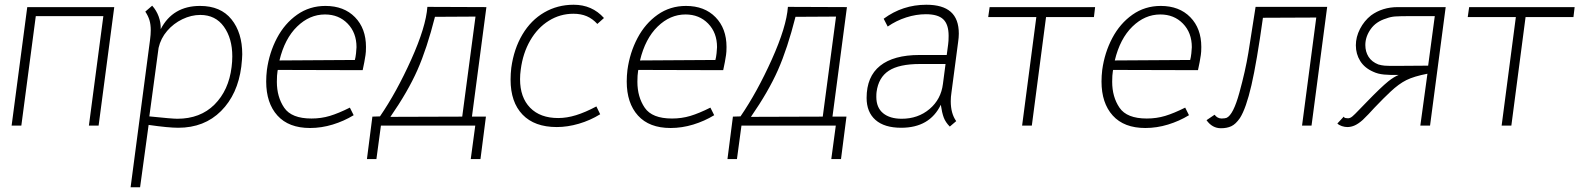

<svg xmlns="http://www.w3.org/2000/svg" viewBox="-20 -530 6668 810"><path d="M396 0H355L416 -462H131L70 0H29L95 -500H462Z M1002 -301Q1002 -285 998 -249Q983 -132 912.5 -61.5Q842 9 732 9Q691 9 607 -3L571 260H531L613 -362Q616 -385 616 -402Q616 -427 610.5 -445Q605 -463 593 -481L622 -506Q640 -486 649.5 -460Q659 -434 658 -407Q709 -505 824 -505Q911 -505 956.5 -448.5Q1002 -392 1002 -301ZM957 -247Q960 -270 960 -292Q960 -368 924.5 -417.5Q889 -467 825 -467Q787 -467 749.5 -449Q712 -431 685 -399.5Q658 -368 649 -328L610 -39Q706 -29 728 -29Q825 -29 885 -89Q945 -149 957 -247Z M1151 -231Q1148 -213 1148 -185Q1148 -121 1179 -75.5Q1210 -30 1294 -30Q1335 -30 1371.5 -41Q1408 -52 1456 -76L1472 -44Q1431 -19 1383.5 -4.5Q1336 10 1288 10Q1198 10 1150.5 -42.5Q1103 -95 1103 -186Q1103 -210 1106 -235Q1116 -308 1148.5 -369.5Q1181 -431 1233.5 -468Q1286 -505 1353 -505Q1431 -505 1477.5 -457.5Q1524 -410 1524 -332Q1524 -310 1522 -298Q1518 -270 1510 -234L1152 -235ZM1159 -275 1477 -277Q1480 -287 1482 -305Q1484 -323 1484 -331Q1484 -392 1446.5 -430.5Q1409 -469 1351 -469Q1286 -469 1233.5 -418Q1181 -367 1159 -275Z M1966 141 1985 0H1587L1568 141H1528L1551 -38L1583 -39Q1653 -141 1715 -279Q1777 -417 1783 -501L2032 -500L1971 -38H2030L2007 141ZM1627 -37 1930 -38 1986 -460 1815 -459Q1781 -325 1741 -234.5Q1701 -144 1627 -37Z M2134 -194Q2134 -219 2137 -244Q2148 -324 2184 -384.5Q2220 -445 2276 -477.5Q2332 -510 2400 -510Q2478 -510 2528 -454L2500 -429Q2480 -451 2455.5 -461.5Q2431 -472 2399 -472Q2343 -472 2295.5 -442.5Q2248 -413 2217 -359.5Q2186 -306 2177 -237Q2174 -216 2174 -196Q2174 -119 2216.5 -75.5Q2259 -32 2335 -32Q2371 -32 2410 -44Q2449 -56 2496 -81L2512 -48Q2470 -22 2422 -8Q2374 6 2329 6Q2235 6 2184.5 -46.5Q2134 -99 2134 -194Z M2672 -231Q2669 -213 2669 -185Q2669 -121 2700 -75.5Q2731 -30 2815 -30Q2856 -30 2892.5 -41Q2929 -52 2977 -76L2993 -44Q2952 -19 2904.5 -4.5Q2857 10 2809 10Q2719 10 2671.5 -42.5Q2624 -95 2624 -186Q2624 -210 2627 -235Q2637 -308 2669.5 -369.5Q2702 -431 2754.5 -468Q2807 -505 2874 -505Q2952 -505 2998.5 -457.5Q3045 -410 3045 -332Q3045 -310 3043 -298Q3039 -270 3031 -234L2673 -235ZM2680 -275 2998 -277Q3001 -287 3003 -305Q3005 -323 3005 -331Q3005 -392 2967.5 -430.5Q2930 -469 2872 -469Q2807 -469 2754.5 -418Q2702 -367 2680 -275Z M3487 141 3506 0H3108L3089 141H3049L3072 -38L3104 -39Q3174 -141 3236 -279Q3298 -417 3304 -501L3553 -500L3492 -38H3551L3528 141ZM3148 -37 3451 -38 3507 -460 3336 -459Q3302 -325 3262 -234.5Q3222 -144 3148 -37Z M3949 -88Q3902 9 3782 9Q3711 9 3673.5 -24Q3636 -57 3636 -117Q3636 -207 3693 -252.5Q3750 -298 3859 -298H3974L3980 -343Q3982 -356 3982 -379Q3982 -427 3959.5 -448.5Q3937 -470 3886 -470Q3845 -470 3803 -456.5Q3761 -443 3725 -418L3708 -451Q3788 -510 3888 -510Q3957 -510 3991 -480Q4025 -450 4025 -388Q4025 -372 4022 -352L3994 -140Q3991 -121 3991 -103Q3991 -51 4014 -19L3987 4Q3969 -14 3961.5 -34Q3954 -54 3949 -88ZM3958 -176 3969 -260H3861Q3773 -260 3729.5 -231.5Q3686 -203 3678 -142Q3677 -135 3677 -121Q3677 -76 3705.5 -52.5Q3734 -29 3784 -29Q3853 -29 3901.5 -70Q3950 -111 3958 -176Z M4352 -458H4149L4155 -500H4600L4595 -458H4393L4333 0H4292Z M4675 -231Q4672 -213 4672 -185Q4672 -121 4703 -75.5Q4734 -30 4818 -30Q4859 -30 4895.5 -41Q4932 -52 4980 -76L4996 -44Q4955 -19 4907.5 -4.5Q4860 10 4812 10Q4722 10 4674.5 -42.5Q4627 -95 4627 -186Q4627 -210 4630 -235Q4640 -308 4672.5 -369.5Q4705 -431 4757.5 -468Q4810 -505 4877 -505Q4955 -505 5001.5 -457.5Q5048 -410 5048 -332Q5048 -310 5046 -298Q5042 -270 5034 -234L4676 -235ZM4683 -275 5001 -277Q5004 -287 5006 -305Q5008 -323 5008 -331Q5008 -392 4970.5 -430.5Q4933 -469 4875 -469Q4810 -469 4757.5 -418Q4705 -367 4683 -275Z M5070 -23 5104 -46Q5116 -30 5134 -30Q5141 -30 5147 -31Q5153 -32 5155 -33Q5183 -46 5208.5 -138.5Q5234 -231 5246.5 -307Q5259 -383 5277 -501H5579L5513 0H5473L5533 -456L5308 -455Q5282 -268 5259.5 -170.5Q5237 -73 5211 -32Q5193 -6 5174.5 2.5Q5156 11 5131 11Q5094 11 5070 -23Z M5622 -9 5649 -38Q5651 -33 5656.5 -32Q5662 -31 5667 -31Q5676 -31 5685.5 -39Q5695 -47 5713 -66L5747 -101Q5805 -161 5837 -187Q5861 -206 5881 -214Q5845 -213 5819 -215.5Q5793 -218 5774 -227Q5737 -243 5718.5 -272.5Q5700 -302 5700 -339Q5700 -374 5717.5 -408Q5735 -442 5764 -465Q5812 -500 5877 -500H6079L6013 0H5972L6002 -219Q5945 -208 5913 -192Q5881 -176 5846 -143Q5820 -119 5778 -75Q5753 -47 5729 -24Q5711 -8 5695.5 -1Q5680 6 5664 6Q5653 6 5641 2Q5629 -2 5622 -9ZM5868 -252 6005 -253 6033 -462H5936Q5884 -462 5865 -460.5Q5846 -459 5828 -452Q5785 -439 5762.5 -407Q5740 -375 5740 -340Q5740 -312 5753.5 -290.5Q5767 -269 5795 -258Q5809 -254 5821.5 -253Q5834 -252 5868 -252Z M6375 -458H6172L6178 -500H6623L6618 -458H6416L6356 0H6315Z"/></svg>

Font: Bellota Text Light
Style: Italic
Weight: 300
Italic angle: -7.5°
Designer: Kemie Guaida
Foundry: Kemie Guaida
Version: Version 4.001